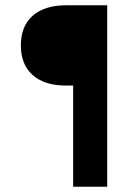

<svg xmlns="http://www.w3.org/2000/svg" viewBox="-20 -707 486 727"><path d="M230 -687H386V0H257V-383H230Q149 -383 104 -422.5Q59 -462 59 -536Q59 -608 104 -647.5Q149 -687 230 -687Z"/></svg>

Font: Khand ExtraBold
Style: Regular
Weight: 800
Designer: Sanchit Sawaria and Jyotish Sonowal (Devanagari), Satya Rajpurohit (Latin)
Foundry: Indian Type Foundry
Version: Version 2.000;PS 1.0;hotconv 1.0.79;makeotf.lib2.5.61930